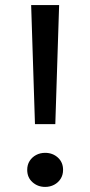

<svg xmlns="http://www.w3.org/2000/svg" viewBox="-20 -720 355 755"><path d="M117.5 -232 102.5 -700H212.5L197.5 -232ZM157.5 15Q128.5 15 107.8 -3.5Q87 -22 87 -52Q87 -72 96.5 -87Q106 -102 122 -110.5Q138 -119 157.5 -119Q187 -119 207.5 -100.5Q228 -82 228 -52Q228 -32 218.5 -17Q209 -2 193 6.5Q177 15 157.5 15Z"/></svg>

Font: Geologica Roman Light
Style: Regular
Weight: 300
Designer: Sindre Bremnes, Frode Helland
Foundry: Monokrom Skriftforlag AS
Version: Version 1.010;gftools[0.9.28]